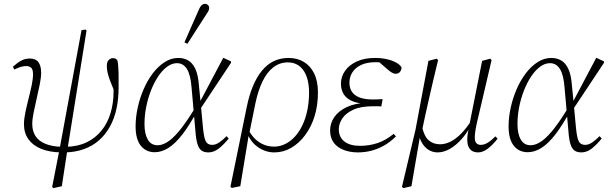

<svg xmlns="http://www.w3.org/2000/svg" viewBox="-20 -776 3151 994"><path d="M257 198 250 192 288 -2 402 -620 423 -623 428 -618 329 -1 300 188ZM296 13Q236 12 193 -5.5Q150 -23 127 -55.5Q104 -88 104 -133Q104 -158 111 -192.5Q118 -227 127.5 -264Q137 -301 144 -334.5Q151 -368 151 -391Q151 -417 141 -425.5Q131 -434 116 -434Q102 -434 87 -429.5Q72 -425 54 -416L47 -431Q72 -453 91.5 -463Q111 -473 134 -473Q165 -473 179 -454Q193 -435 193 -399Q193 -375 186 -340Q179 -305 170 -266.5Q161 -228 154 -193Q147 -158 147 -134Q147 -98 163.5 -72Q180 -46 215 -31.5Q250 -17 301 -16ZM316 13 321 -16Q382 -17 428 -39Q474 -61 505.5 -100Q537 -139 552.5 -191Q568 -243 568 -303Q568 -316 566.5 -335.5Q565 -355 563 -375L578 -347L577 -291Q560 -331 550.5 -356.5Q541 -382 537 -400Q533 -418 533 -435Q533 -456 543 -465.5Q553 -475 564 -475Q573 -475 578.5 -472Q584 -469 588 -463Q591 -450 592.5 -426.5Q594 -403 594 -376Q594 -349 594 -323Q594 -264 583 -213Q572 -162 549 -120.5Q526 -79 492.5 -49.5Q459 -20 414.5 -4Q370 12 316 13Z M781 12Q736 12 709 -21.5Q682 -55 682 -122Q682 -169 693 -219Q704 -269 724 -315Q744 -361 771.5 -397Q799 -433 832.5 -454.5Q866 -476 903 -476Q932 -476 954.5 -463Q977 -450 991.5 -419Q1006 -388 1010 -332L1019 -242L1020 -230L1031 -113Q1036 -62 1045.5 -44Q1055 -26 1078 -26Q1097 -26 1115.5 -39Q1134 -52 1153 -71L1164 -59Q1141 -30 1114.5 -8.5Q1088 13 1059 13Q1037 13 1023.5 3.5Q1010 -6 1002.5 -29.5Q995 -53 992 -94L972 -320Q967 -388 948 -418.5Q929 -449 896 -449Q870 -449 845 -430.5Q820 -412 799 -380.5Q778 -349 762 -308.5Q746 -268 737 -223Q728 -178 728 -134Q728 -83 745 -53.5Q762 -24 796 -24Q824 -24 855 -46.5Q886 -69 921.5 -115.5Q957 -162 998 -231L1007 -205H1003Q962 -129 925 -81Q888 -33 852.5 -10.5Q817 12 781 12ZM1014 -207 1010 -239 1136 -477 1176 -458V-451ZM935 -557Q953 -598 970.5 -638Q988 -678 1006 -718Q1011 -731 1016 -739Q1021 -747 1027 -751.5Q1033 -756 1040 -756Q1050 -756 1056.5 -750Q1063 -744 1063 -734Q1063 -726 1058 -717Q1053 -708 1040 -689Q1018 -654 995 -619Q972 -584 950 -549Z M1180 197 1173 191 1257 -220Q1282 -344 1336 -410Q1390 -476 1474 -476Q1519 -476 1553 -455.5Q1587 -435 1606.5 -395.5Q1626 -356 1626 -297Q1626 -230 1608.5 -174Q1591 -118 1559.5 -76Q1528 -34 1487.5 -10.5Q1447 13 1400 13Q1353 13 1313 -16Q1273 -45 1256 -98L1261 -114Q1284 -66 1319.5 -41.5Q1355 -17 1399 -17Q1429 -17 1456.5 -30.5Q1484 -44 1506.5 -68.5Q1529 -93 1545.5 -127.5Q1562 -162 1571 -205Q1580 -248 1580 -296Q1580 -370 1551 -411.5Q1522 -453 1470 -453Q1428 -453 1395 -427.5Q1362 -402 1339 -354.5Q1316 -307 1302 -240L1270 -82L1268 -79L1224 188Z M1833 13Q1793 13 1760 0.5Q1727 -12 1708 -37Q1689 -62 1689 -101Q1689 -138 1710.5 -169.5Q1732 -201 1775 -221.5Q1818 -242 1881 -244L1878 -238Q1832 -240 1802.5 -253Q1773 -266 1759 -289Q1745 -312 1745 -343Q1745 -379 1766.5 -409.5Q1788 -440 1827.5 -458Q1867 -476 1922 -476Q1955 -476 1983 -469.5Q2011 -463 2031 -452Q2051 -441 2059 -427Q2058 -412 2050 -403Q2042 -394 2028 -394Q2019 -394 2009 -400Q1999 -406 1986 -417L1939 -458H1992L1991 -445Q1972 -450 1957 -452Q1942 -454 1925 -454Q1879 -454 1849 -439.5Q1819 -425 1804 -401Q1789 -377 1789 -348Q1789 -321 1801.5 -301.5Q1814 -282 1841 -271.5Q1868 -261 1911 -261Q1923 -261 1936 -261.5Q1949 -262 1961 -263L1954 -225Q1947 -226 1935.5 -226Q1924 -226 1913 -226Q1848 -226 1809 -208Q1770 -190 1752 -162.5Q1734 -135 1734 -107Q1734 -66 1763 -43.5Q1792 -21 1844 -21Q1892 -21 1935 -35.5Q1978 -50 2018 -83L2030 -70Q2002 -42 1970 -23.5Q1938 -5 1903.5 4Q1869 13 1833 13Z M2068 198 2061 191 2131 -104 2198 -461 2241 -472 2248 -465Q2234 -408 2222.5 -358.5Q2211 -309 2201 -265Q2191 -221 2182 -180.5Q2173 -140 2165 -101L2158 -91L2110 188ZM2246 13Q2219 13 2197.5 -1Q2176 -15 2162.5 -40Q2149 -65 2145 -98L2164 -125Q2175 -71 2199 -50Q2223 -29 2258 -29Q2286 -29 2314 -43.5Q2342 -58 2369.5 -86.5Q2397 -115 2423 -156L2432 -144H2427Q2403 -94 2372.5 -59Q2342 -24 2309.5 -5.5Q2277 13 2246 13ZM2455 13Q2427 13 2413 -4Q2399 -21 2399 -53Q2399 -66 2401.5 -83Q2404 -100 2408 -120L2410 -129L2476 -461L2518 -472L2525 -465L2459 -183Q2453 -159 2449 -140.5Q2445 -122 2442.5 -108Q2440 -94 2439 -83.5Q2438 -73 2438 -66Q2438 -43 2446.5 -34.5Q2455 -26 2469 -26Q2487 -26 2505.5 -37.5Q2524 -49 2545 -70L2556 -58Q2531 -26 2505.5 -6.5Q2480 13 2455 13Z M2712 12Q2667 12 2640 -21.5Q2613 -55 2613 -122Q2613 -169 2624 -219Q2635 -269 2655 -315Q2675 -361 2702.5 -397Q2730 -433 2763.5 -454.5Q2797 -476 2834 -476Q2863 -476 2885.5 -463Q2908 -450 2922.5 -419Q2937 -388 2941 -332L2950 -242L2951 -230L2962 -113Q2967 -62 2976.5 -44Q2986 -26 3009 -26Q3028 -26 3046.5 -39Q3065 -52 3084 -71L3095 -59Q3072 -30 3045.5 -8.5Q3019 13 2990 13Q2968 13 2954.5 3.5Q2941 -6 2933.5 -29.5Q2926 -53 2923 -94L2903 -320Q2898 -388 2879 -418.5Q2860 -449 2827 -449Q2801 -449 2776 -430.5Q2751 -412 2730 -380.5Q2709 -349 2693 -308.5Q2677 -268 2668 -223Q2659 -178 2659 -134Q2659 -83 2676 -53.5Q2693 -24 2727 -24Q2755 -24 2786 -46.5Q2817 -69 2852.5 -115.5Q2888 -162 2929 -231L2938 -205H2934Q2893 -129 2856 -81Q2819 -33 2783.5 -10.5Q2748 12 2712 12ZM2945 -207 2941 -239 3067 -477 3107 -458V-451Z"/></svg>

Font: Source Serif 4 36pt Light
Style: Italic
Weight: 300
Italic angle: -12°
Designer: Frank Grießhammer
Foundry: Adobe Systems Incorporated
Version: Version 4.004;hotconv 1.0.116;makeotfexe 2.5.65601